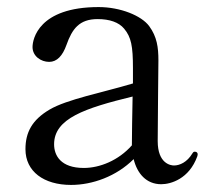

<svg xmlns="http://www.w3.org/2000/svg" viewBox="-20 -509 590 543"><path d="M531 -80C529 -80 527 -80 524 -75C509 -50 488 -41 472 -41C463 -41 426 -46 426 -110C426 -180 428 -300 428 -338C428 -375 424 -405 402 -435C380 -465 320 -489 259 -489C89 -489 72 -398 72 -376C72 -350 96 -334 119 -334C141 -334 157 -351 168 -382C184 -427 204 -455 256 -455C290 -455 316 -446 331 -428C351 -404 356 -379 356 -316V-273C269 -247 169 -228 120 -199C71 -170 52 -135 52 -87C52 -24 104 14 181 14C241 14 309 -10 358 -59C368 -18 394 12 436 12C463 12 515 -3 538 -67C539 -70 539 -72 539 -73C539 -77 536 -80 531 -80ZM217 -34C152 -34 133 -69 133 -101C133 -174 220 -203 355 -236C354 -183 353 -128 353 -101V-98C315 -55 262 -34 217 -34Z"/></svg>

Font: Shippori Mincho OTF
Style: Regular
Weight: 400
Designer: FONTDASU
Foundry: FONTDASU / Google Inc. / but / Adobe
Version: Version 3.300;hotconv 1.0.109;makeotfexe 2.5.65596